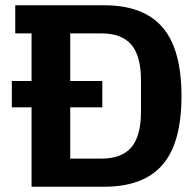

<svg xmlns="http://www.w3.org/2000/svg" viewBox="-20 -710 742 730"><path d="M25 -402H100V-583H38V-690H376Q525 -690 597.5 -606.5Q670 -523 670 -345Q670 -166 597.5 -83Q525 0 376 0H100V-302H25ZM366 -107Q443 -107 479.5 -150Q516 -193 516 -285V-405Q516 -497 479.5 -540Q443 -583 366 -583H247V-402H369V-302H247V-107Z"/></svg>

Font: Mozilla Headline BETA
Style: Bold
Weight: 700
Designer: Studio DRAMA
Foundry: Studio DRAMA
Version: Version 0.100